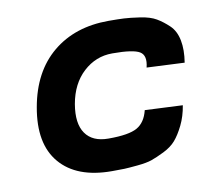

<svg xmlns="http://www.w3.org/2000/svg" viewBox="-62 -573 742 646"><g transform="rotate(-10 309.0 -250.0)"><path d="M271 0Q151 0 94 -67Q37 -134 59 -256Q80 -374 156 -437Q232 -500 347 -500Q379 -500 399.5 -499Q420 -498 454 -493Q488 -488 508.5 -476Q529 -464 549 -445Q569 -426 575.5 -393Q582 -360 575 -317L446 -323Q456 -363 434 -376.5Q412 -390 342 -390H340Q284 -390 241.5 -351Q199 -312 187 -244Q176 -179 200 -144.5Q224 -110 278 -110H280Q348 -110 376.5 -126Q405 -142 415 -183L544 -177Q538 -140 523.5 -110.5Q509 -81 493.5 -63Q478 -45 451.5 -32Q425 -19 407.5 -13Q390 -7 358.5 -4Q327 -1 313.5 -0.5Q300 0 271 0Z"/></g></svg>

Font: Hermit
Style: Bold Italic
Weight: 700
Italic angle: -10°
Designer: Pablo Caro
Version: Version 2.000;PS 002.000;hotconv 1.0.88;makeotf.lib2.5.64775